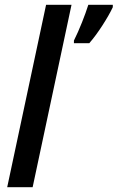

<svg xmlns="http://www.w3.org/2000/svg" viewBox="-20 -780 490 800"><path d="M172 -760H278L116 0H10ZM288 -611Q305 -645 321.5 -686.5Q338 -728 348 -760H450V-750Q435 -718 407 -674.5Q379 -631 352 -600H288Z"/></svg>

Font: Noto Sans UI NarrowMedium
Style: Italic
Weight: 500
Width: 4
Italic angle: -12°
Designer: Monotype Design Team
Foundry: Monotype Imaging Inc.
Version: Version 1.001